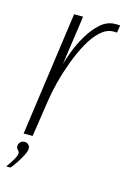

<svg xmlns="http://www.w3.org/2000/svg" viewBox="-108 -550 489 741"><g transform="rotate(15 136.0 -180.0)"><path d="M26 0 95 -495H131L103 -299Q108 -317 120.5 -350.5Q133 -384 153 -418Q173 -452 199.5 -476Q226 -500 259 -500Q263 -500 269 -500Q275 -500 278 -499L273 -469Q271 -470 266.5 -470Q262 -470 257 -470Q231 -469 207 -447Q183 -425 163 -388.5Q143 -352 127 -309Q111 -266 100 -223.5Q89 -181 84 -146L62 0ZM-6 140Q10 118 18.5 102.5Q27 87 27 79Q27 74 24 70.5Q21 67 17.5 62.5Q14 58 15 51Q15 44 21.5 37Q28 30 38 30Q48 30 54 36Q60 42 60 51Q60 62 52 77.5Q44 93 33.5 109.5Q23 126 11 140Z"/></g></svg>

Font: Alumni Sans Thin ExtraLight
Style: Italic
Weight: 250
Italic angle: -8°
Version: Version 1.016